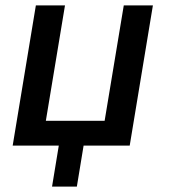

<svg xmlns="http://www.w3.org/2000/svg" viewBox="-20 -540 640 712"><path d="M173 152 198 0H27L113 -520H221L150 -92H368L439 -520H547L461 0H290L265 152Z"/></svg>

Font: Iosevka SmBd Ex Obl
Style: Regular
Weight: 600
Width: 7
Italic angle: -9°
Monospace: yes
Designer: Belleve Invis
Foundry: Belleve Invis
Version: Version 32.5.0; ttfautohint (v1.8.4)